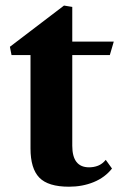

<svg xmlns="http://www.w3.org/2000/svg" viewBox="-20 -678 442 708"><path d="M234.5 10.5Q157.5 10.5 125 -23Q92.5 -56.5 92.5 -130.5V-475H22.5L16.5 -505.5L216 -657.5L246.5 -652.5V-524.5H399.5L385 -475H246.5V-140.5Q246.5 -61 308.5 -61Q326 -61 341.5 -67Q357 -73 370 -88.5L393 -56.5Q367 -23.5 325.5 -6.5Q284 10.5 234.5 10.5Z"/></svg>

Font: Libre Caslon Text
Style: Regular
Weight: 400
Designer: Pablo Impallari, Rodrigo Fuenzalida, Katja Schimmel
Foundry: Pablo Impallari, Rodrigo Fuenzalida
Version: Version 2.000